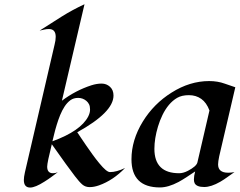

<svg xmlns="http://www.w3.org/2000/svg" viewBox="-20 -861 1113 892"><path d="M507.3 -417Q507.3 -339.4 338.9 -246.6Q344.2 -238.8 355.2 -222.2Q366.2 -205.6 380.4 -185.1Q394.5 -164.6 410.4 -142.6Q426.3 -120.6 441.4 -102.5Q475.1 -61.5 490.7 -61.5Q521.5 -61.5 561 -80.6Q505.9 -23.4 440.4 0Q417 8.3 396.7 8.3Q376.5 8.3 362.5 -3.7Q348.6 -15.6 328.1 -42.5Q295.9 -84 220.7 -190.9Q199.2 -105 199.2 -86.9Q199.2 -56.2 226.1 -56.2Q237.3 -56.2 248.5 -61Q237.3 -52.7 220.9 -40.5Q204.6 -28.3 186.5 -17.1Q143.6 10.3 120.1 10.3Q90.8 10.3 90.8 -24.9Q90.8 -38.1 95.7 -60.1L233.4 -652.8Q238.8 -673.3 238.8 -689.9Q238.8 -726.1 207.5 -726.1Q196.3 -726.1 185.5 -723.6Q174.8 -721.2 164.1 -718.8Q214.8 -751.5 266.1 -783.7Q317.4 -815.9 372.6 -841.3L267.6 -393.1Q331.1 -440.9 404.8 -464.8Q429.7 -472.7 452.1 -472.7Q474.6 -472.7 491 -457.8Q507.3 -442.9 507.3 -417ZM389.6 -319.3Q398.4 -336.4 398.4 -351.8Q398.4 -367.2 393.6 -376.7Q388.7 -386.2 380.9 -392.6Q364.3 -406.2 343 -406.2Q321.8 -406.2 306.9 -395.3Q292 -384.3 280.3 -366.5Q268.6 -348.6 259.5 -326.4Q250.5 -304.2 243.7 -281.7Q236.8 -259.3 231.9 -238.8Q227.1 -218.3 223.6 -204.6Q354.5 -252.4 389.6 -319.3Z M723.1 9.8Q590.8 9.8 590.8 -121.1Q590.8 -210.4 643.6 -296.4Q694.3 -378.9 776.9 -430.7Q861.8 -484.4 951.7 -484.4Q991.2 -484.4 1024.2 -472.4Q1057.1 -460.4 1073.2 -455.6L998.5 -135.3Q993.2 -109.9 993.2 -97.2Q993.2 -58.6 1040 -58.6Q1055.2 -58.6 1069.3 -61.5Q1054.2 -51.3 1037.6 -39.1Q1021 -26.9 1003.4 -16.6Q960.9 7.8 928.7 7.8Q893.6 7.8 884.3 -9.8Q880.9 -17.1 880.9 -27.3Q880.9 -43.5 886.7 -64.5Q868.7 -52.7 849.4 -39.8Q830.1 -26.9 809.6 -15.6Q761.7 9.8 723.1 9.8ZM697.3 -169.4Q697.3 -56.2 812.5 -56.2Q831.1 -56.2 853 -67.4Q892.1 -87.9 897 -106L953.1 -347.7Q939.5 -384.3 915 -401.6Q890.6 -418.9 857.7 -418.9Q824.7 -418.9 803.2 -406.5Q781.7 -394 764.6 -373.5Q747.6 -353 734.9 -326.9Q722.2 -300.8 713.9 -272.9Q697.3 -217.3 697.3 -169.4Z"/></svg>

Font: Fondamento
Style: Italic
Weight: 400
Italic angle: -12°
Version: Version 1.000